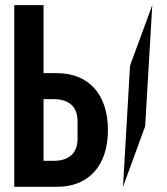

<svg xmlns="http://www.w3.org/2000/svg" viewBox="-20 -718 640 738"><path d="M34.8 0H199.9C321.7 0 394.9 -82.4 394.9 -218.4C394.9 -353.7 321.7 -436.8 199.9 -436.8H147.4V-698.2H34.8ZM147.4 -99.8V-337H185.4C244 -337 278.1 -309.3 278.1 -251.1V-185.7C278.1 -127.5 244 -99.8 185.4 -99.8ZM452.8 0 479.8 -465.6 565.3 -698.2 538 -232.6Z"/></svg>

Font: Margiela Mono SemiBold
Style: Regular
Weight: 600
Designer: Mike Abbink, Paul van der Laan, Pieter van Rosmalen
Foundry: Bold Monday
Version: Version 2.003 2021